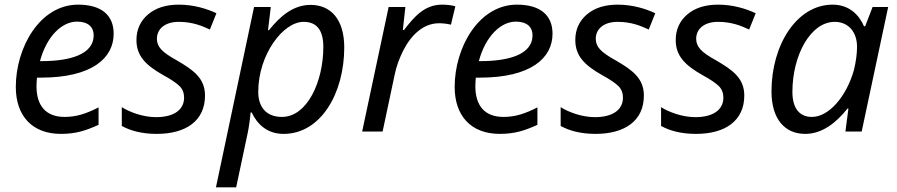

<svg xmlns="http://www.w3.org/2000/svg" viewBox="-20 -566 3859 826"><path d="M242 10C310 10 353 -6 404 -29V-104C351 -77 309 -63 258 -63C175 -63 137 -114 137 -195C137 -206 138 -220 139 -232H156C376 -232 469 -316 469 -421C469 -500 417 -546 316 -546C151 -546 48 -361 48 -192C48 -68 118 10 242 10ZM152 -303C181 -411 247 -473 311 -473C360 -473 383 -449 383 -414C383 -331 279 -303 159 -303Z M654 10C781 10 862 -47 862 -155C862 -230 811 -265 743 -305C708 -324 684 -341 673 -354C661 -367 655 -382 655 -399C655 -442 690 -472 749 -472C808 -472 848 -455 883 -439L911 -509C871 -528 814 -546 749 -546C694 -546 650 -532 617 -504C584 -476 567 -439 567 -394C567 -326 606 -286 682 -243C717 -224 740 -208 753 -195C766 -182 772 -165 772 -146C772 -95 730 -62 651 -62C595 -62 537 -84 504 -105V-24C541 -4 589 10 654 10Z M996 240 1045 9C1050 -12 1057 -63 1058 -82H1063C1086 -33 1128 10 1200 10C1361 10 1461 -166 1461 -362C1461 -483 1403 -545 1316 -545C1241 -545 1184 -495 1137 -436H1133L1145 -536H1073L909 240ZM1193 -63C1124 -63 1091 -107 1091 -171C1091 -330 1197 -472 1286 -472C1343 -472 1371 -436 1371 -364C1371 -214 1301 -63 1193 -63Z M1626 0 1678 -245C1685 -280 1698 -315 1715 -349C1750 -417 1802 -466 1869 -466C1885 -466 1902 -464 1920 -460L1939 -539C1922 -544 1900 -546 1881 -546C1805 -546 1760 -491 1718 -437H1713L1724 -536H1652L1538 0Z M2130 10C2198 10 2241 -6 2292 -29V-104C2239 -77 2197 -63 2146 -63C2063 -63 2025 -114 2025 -195C2025 -206 2026 -220 2027 -232H2044C2264 -232 2357 -316 2357 -421C2357 -500 2305 -546 2204 -546C2039 -546 1936 -361 1936 -192C1936 -68 2006 10 2130 10ZM2040 -303C2069 -411 2135 -473 2199 -473C2248 -473 2271 -449 2271 -414C2271 -331 2167 -303 2047 -303Z M2542 10C2669 10 2750 -47 2750 -155C2750 -230 2699 -265 2631 -305C2596 -324 2572 -341 2561 -354C2549 -367 2543 -382 2543 -399C2543 -442 2578 -472 2637 -472C2696 -472 2736 -455 2771 -439L2799 -509C2759 -528 2702 -546 2637 -546C2582 -546 2538 -532 2505 -504C2472 -476 2455 -439 2455 -394C2455 -326 2494 -286 2570 -243C2605 -224 2628 -208 2641 -195C2654 -182 2660 -165 2660 -146C2660 -95 2618 -62 2539 -62C2483 -62 2425 -84 2392 -105V-24C2429 -4 2477 10 2542 10Z M2974 10C3101 10 3182 -47 3182 -155C3182 -230 3131 -265 3063 -305C3028 -324 3004 -341 2993 -354C2981 -367 2975 -382 2975 -399C2975 -442 3010 -472 3069 -472C3128 -472 3168 -455 3203 -439L3231 -509C3191 -528 3134 -546 3069 -546C3014 -546 2970 -532 2937 -504C2904 -476 2887 -439 2887 -394C2887 -326 2926 -286 3002 -243C3037 -224 3060 -208 3073 -195C3086 -182 3092 -165 3092 -146C3092 -95 3050 -62 2971 -62C2915 -62 2857 -84 2824 -105V-24C2861 -4 2909 10 2974 10Z M3444 10C3519 10 3579 -40 3626 -99H3630L3617 0H3687L3801 -536H3734L3702 -453H3697C3676 -502 3633 -546 3562 -546C3408 -546 3299 -373 3299 -173C3299 -53 3357 10 3444 10ZM3473 -63C3420 -63 3389 -99 3389 -171C3389 -328 3467 -472 3571 -472C3630 -472 3667 -428 3667 -365C3667 -337 3663 -303 3654 -266C3622 -151 3546 -63 3473 -63Z"/></svg>

Font: BC Sans
Style: Italic
Weight: 400
Italic angle: -12°
Designer: Monotype Design Team
Designer: Province of B.C.
Foundry: Monotype Imaging Inc.
Version: Version 2.000;GOOG;noto-source:20170915:90ef993387c0